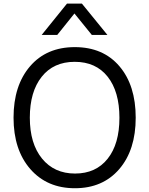

<svg xmlns="http://www.w3.org/2000/svg" viewBox="-20 -1006 821 1059"><path d="M147 -73.7Q54.7 -179.7 54.7 -356.9Q54.7 -534.2 145.5 -640.1Q236.3 -746.1 392.6 -746.1Q548.8 -746.1 638.7 -640.6Q728.5 -535.2 728.5 -356.9Q728.5 -178.7 637.7 -73.2Q546.9 32.2 393.1 32.2Q239.3 32.2 147 -73.7ZM210 -582.5Q144.5 -500 144.5 -356.9Q144.5 -213.9 211.9 -131.3Q279.3 -48.8 394 -48.8Q508.8 -48.8 573.7 -130.4Q638.7 -211.9 638.7 -356.4Q638.7 -501 573.7 -583Q508.8 -665 392.1 -665Q275.4 -665 210 -582.5ZM210 -813.5 349.6 -986.3H431.6L572.3 -813.5H486.3L390.6 -931.6L295.9 -813.5Z"/></svg>

Font: GenEi M Gothic v2 Regular
Style: Regular
Weight: 400
Version: Version 2.0